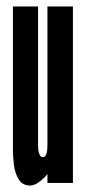

<svg xmlns="http://www.w3.org/2000/svg" viewBox="-20 -567 266 595"><path d="M74 8Q49 8 37.5 -11.8Q26 -31.5 23 -57Q20 -82.5 20 -99V-547H98V-115Q98 -99.5 101.8 -89.8Q105.5 -80 113 -80Q120.5 -80 123.8 -90.2Q127 -100.5 127 -116V-547H206V0H127V-28Q119.5 -17 103.2 -4.5Q87 8 74 8Z"/></svg>

Font: League Gothic Condensed
Style: Regular
Weight: 400
Width: 3
Designer: The League of Moveable Type
Version: Version 2.001